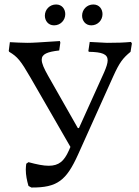

<svg xmlns="http://www.w3.org/2000/svg" viewBox="-20 -828 618 856"><path d="M221 -715C250 -715 271 -738 271 -765C271 -787 257 -808 230 -808C201 -808 180 -785 180 -758C180 -737 194 -715 221 -715ZM387 -715C416 -715 437 -738 437 -765C437 -787 423 -808 396 -808C367 -808 346 -785 346 -758C346 -737 360 -715 387 -715ZM564 -641C531 -638 504 -637 457 -637L380 -641L374 -601L376 -597C435 -596 460 -587 460 -559C460 -546 454 -528 444 -505L332 -257H327L194 -491C176 -523 166 -545 166 -562C166 -587 191 -597 244 -603L249 -638L247 -645C155 -639 126 -637 102 -637C78 -637 43 -639 24 -640L19 -601L21 -597C58 -575 72 -558 116 -482L294 -173L287 -157C266 -110 243 -89 197 -89C173 -89 144 -95 107 -105L97 -98C96 -89 95 -80 95 -72C95 -47 100 -23 107 1L120 8C236 9 276 -24 328 -139L485 -488C513 -550 528 -569 562 -597L568 -634Z"/></svg>

Font: Alegreya SC
Style: Regular
Weight: 400
Designer: Juan Pablo del Peral
Foundry: Huerta Tipografica
Version: Version 2.007;PS 002.007;hotconv 1.0.88;makeotf.lib2.5.64775